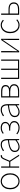

<svg xmlns="http://www.w3.org/2000/svg" viewBox="2492 -3072 593 5618"><g transform="rotate(-90 2789.0 -263.5)"><path d="M293 13Q230 13 176.5 -19.5Q123 -52 91 -113.5Q59 -175 59 -262Q59 -351 91 -413Q123 -475 176.5 -507.5Q230 -540 293 -540Q356 -540 409 -507.5Q462 -475 494.5 -413Q527 -351 527 -262Q527 -175 494.5 -113.5Q462 -52 409 -19.5Q356 13 293 13ZM293 -20Q349 -20 393.5 -50.5Q438 -81 464 -135.5Q490 -190 490 -262Q490 -335 464 -390Q438 -445 393.5 -476Q349 -507 293 -507Q237 -507 192.5 -476Q148 -445 122.5 -390Q97 -335 97 -262Q97 -190 122.5 -135.5Q148 -81 192.5 -50.5Q237 -20 293 -20Z M691 0V-527H727V-291H865L923 -426Q944 -476 962 -500Q980 -524 998.5 -532Q1017 -540 1038 -540Q1053 -540 1061 -536L1052 -500Q1046 -502 1036 -502Q1022 -502 1009 -496.5Q996 -491 982.5 -472.5Q969 -454 953 -415L894 -277L1074 0H1035L868 -259H727V0Z M1301 13Q1260 13 1225.5 -2Q1191 -17 1170 -48.5Q1149 -80 1149 -130Q1149 -218 1232 -263.5Q1315 -309 1493 -329Q1495 -372 1485.5 -412.5Q1476 -453 1448 -480Q1420 -507 1365 -507Q1309 -507 1264 -485Q1219 -463 1193 -443L1175 -472Q1192 -484 1220.5 -500Q1249 -516 1286.5 -528Q1324 -540 1367 -540Q1429 -540 1464.5 -512.5Q1500 -485 1514.5 -440Q1529 -395 1529 -341V0H1499L1494 -70H1491Q1451 -37 1402.5 -12Q1354 13 1301 13ZM1304 -20Q1351 -20 1396 -42.5Q1441 -65 1493 -109V-298Q1379 -286 1311.5 -263.5Q1244 -241 1215 -208.5Q1186 -176 1186 -131Q1186 -70 1221 -45Q1256 -20 1304 -20Z M1862 13Q1807 13 1758.5 -3Q1710 -19 1667 -57L1688 -82Q1727 -47 1769.5 -33.5Q1812 -20 1861 -20Q1904 -20 1939.5 -35Q1975 -50 1996.5 -77.5Q2018 -105 2018 -143Q2018 -202 1971.5 -231.5Q1925 -261 1842 -261H1777V-294H1827Q1911 -294 1952.5 -324Q1994 -354 1994 -403Q1994 -456 1955.5 -481.5Q1917 -507 1861 -507Q1806 -507 1771 -492Q1736 -477 1703 -452L1683 -478Q1716 -504 1758 -522Q1800 -540 1861 -540Q1908 -540 1946.5 -525Q1985 -510 2008 -480Q2031 -450 2031 -405Q2031 -362 2006.5 -331Q1982 -300 1941 -282V-277Q1986 -266 2021 -233Q2056 -200 2056 -141Q2056 -96 2030 -61Q2004 -26 1960.5 -6.5Q1917 13 1862 13Z M2322 13Q2281 13 2246.5 -2Q2212 -17 2191 -48.5Q2170 -80 2170 -130Q2170 -218 2253 -263.5Q2336 -309 2514 -329Q2516 -372 2506.5 -412.5Q2497 -453 2469 -480Q2441 -507 2386 -507Q2330 -507 2285 -485Q2240 -463 2214 -443L2196 -472Q2213 -484 2241.5 -500Q2270 -516 2307.5 -528Q2345 -540 2388 -540Q2450 -540 2485.5 -512.5Q2521 -485 2535.5 -440Q2550 -395 2550 -341V0H2520L2515 -70H2512Q2472 -37 2423.5 -12Q2375 13 2322 13ZM2325 -20Q2372 -20 2417 -42.5Q2462 -65 2514 -109V-298Q2400 -286 2332.5 -263.5Q2265 -241 2236 -208.5Q2207 -176 2207 -131Q2207 -70 2242 -45Q2277 -20 2325 -20Z M2745 0V-527H2930Q3016 -527 3063 -495.5Q3110 -464 3110 -397Q3110 -346 3084.5 -319.5Q3059 -293 3023 -282V-278Q3051 -272 3076 -257Q3101 -242 3117.5 -216Q3134 -190 3134 -150Q3134 -74 3081 -37Q3028 0 2936 0ZM2781 -294H2911Q2998 -294 3035 -321.5Q3072 -349 3072 -395Q3072 -443 3036.5 -468.5Q3001 -494 2921 -494H2781ZM2781 -32H2925Q3097 -32 3097 -151Q3097 -204 3050.5 -232.5Q3004 -261 2916 -261H2781Z M3287 0V-527H3323V-33H3554V-527H3589V-33H3821V-527H3856V0Z M4067 0V-527H4103V-249Q4103 -206 4101.5 -154Q4100 -102 4098 -49H4103Q4120 -74 4141.5 -106.5Q4163 -139 4179 -164L4427 -527H4463V0H4427V-277Q4427 -321 4429 -373Q4431 -425 4433 -478H4428Q4412 -453 4390 -420.5Q4368 -388 4351 -363L4103 0Z M4863 13Q4796 13 4742.5 -19.5Q4689 -52 4658 -113.5Q4627 -175 4627 -262Q4627 -351 4660 -413Q4693 -475 4747 -507.5Q4801 -540 4864 -540Q4918 -540 4955 -519.5Q4992 -499 5018 -474L4995 -448Q4969 -473 4937 -490Q4905 -507 4864 -507Q4808 -507 4763 -476Q4718 -445 4691.5 -390Q4665 -335 4665 -262Q4665 -190 4690 -135.5Q4715 -81 4759.5 -50.5Q4804 -20 4864 -20Q4908 -20 4945 -38.5Q4982 -57 5010 -83L5031 -57Q4998 -28 4956 -7.5Q4914 13 4863 13Z M5165 0V-527H5201V-311H5332Q5424 -311 5476 -272Q5528 -233 5528 -157Q5528 -81 5476 -40.5Q5424 0 5332 0ZM5201 -33H5321Q5407 -33 5448.5 -62.5Q5490 -92 5490 -157Q5490 -222 5448.5 -250.5Q5407 -279 5321 -279H5201Z"/></g></svg>

Font: Source Han Sans SC ExtraLight
Style: Regular
Weight: 250
Designer: Ryoko NISHIZUKA 西塚涼子 (kana, bopomofo & ideographs); Paul D. Hunt (Latin, Greek & Cyrillic); Sandoll Communications 산돌커뮤니
Foundry: Adobe
Version: Version 2.004;hotconv 1.0.118;makeotfexe 2.5.65603